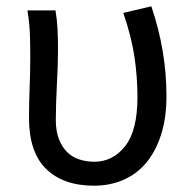

<svg xmlns="http://www.w3.org/2000/svg" viewBox="-20 -576 609 609"><path d="M278 13Q181 13 126.5 -40Q72 -93 72 -202Q72 -250 74 -297.5Q76 -345 76 -394Q76 -427 75 -463.5Q74 -500 67 -543H156Q161 -514 162.5 -483Q164 -452 164 -416Q164 -393 163 -365.5Q162 -338 160.5 -308.5Q159 -279 158 -250Q157 -221 157 -196Q157 -160 167 -134.5Q177 -109 193.5 -93Q210 -77 232.5 -70Q255 -63 279 -63Q338 -63 377 -112.5Q416 -162 416 -268Q416 -331 406.5 -395.5Q397 -460 371 -535L460 -556Q508 -415 508 -271Q508 -202 491 -149Q474 -96 444 -60Q414 -24 371.5 -5.5Q329 13 278 13Z"/></svg>

Font: Kinto Sans
Style: Regular
Weight: 400
Designer: Authors: Ryoko NISHIZUKA  (kana & ideographs); Paul D. Hunt (Latin, Greek & Cyrillic); Wenlong ZHANG  (bopomofo); Sandol
Foundry: Adobe Systems Incorporated, ookami Inc.
Version: Version 0.001